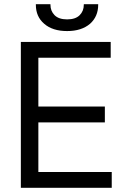

<svg xmlns="http://www.w3.org/2000/svg" viewBox="-20 -901 587 921"><path d="M516 0H80V-700H511V-624H164V-390H483V-314H164V-76H516ZM451 -878Q451 -822 412 -787Q371 -752 302 -752Q232 -752 192 -787Q152 -821 152 -878V-881H222V-878Q222 -848 242 -828Q262 -808 302 -808Q342 -808 362 -828Q382 -848 382 -878V-881H451Z"/></svg>

Font: Rilu
Style: Regular
Weight: 500
Designer: Alí Sinisterra
Foundry: Alí Sinisterra
Version: 0.1